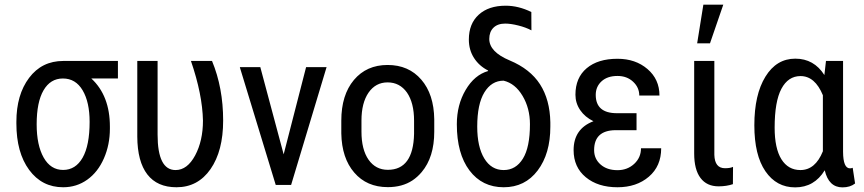

<svg xmlns="http://www.w3.org/2000/svg" viewBox="-20 -788 3680 818"><path d="M136.2 -258.3Q136.2 -169.4 166 -116.7Q195.8 -64 249 -64Q302.2 -64 332 -116.2Q361.8 -168.5 361.8 -269Q361.8 -353 332 -403.3Q302.2 -453.6 248 -453.6Q194.8 -453.6 165.5 -403.3Q136.2 -353 136.2 -258.3ZM482.4 -453.6H369.1Q448.2 -380.4 448.2 -248.5V-239.7Q448.2 -171.4 422.6 -113Q397 -54.7 351.8 -22.5Q306.6 9.8 249 9.8Q158.7 9.8 104.2 -64.2Q49.8 -138.2 49.8 -261.7V-269Q49.8 -384.3 104 -456.3Q158.2 -528.3 249.5 -528.3H482.4Z M651.4 -528.3V-214.4Q651.4 -63.5 728 -63.5Q777.8 -63.5 811.3 -125.7Q844.7 -188 844.7 -274.4Q842.3 -386.2 793.5 -528.3H883.3Q930.7 -414.1 930.7 -274.4Q930.7 -145 877 -67.6Q823.2 9.8 731.9 9.8Q649.9 9.8 607.7 -44.9Q565.4 -99.6 564.9 -206.1V-528.3Z M1089.4 -500.5 1188.5 -130.4 1283.7 -500.5 1284.2 -502H1285.6H1369.1H1371.6L1370.6 -499.5L1220.7 -1.5L1220.2 0H1218.8H1156.2H1154.8L1154.3 -1.5L1002.4 -499.5L1002 -502H1004.4H1087.9H1089.4Z M1520 -274.4V-227.1Q1520 -150.9 1550.3 -107.4Q1580.6 -64.5 1632.3 -64.5Q1740.7 -64.5 1744.1 -217.8V-273.9Q1744.1 -349.6 1713.9 -393.6Q1683.1 -437 1631.3 -437Q1580.6 -437 1550.3 -393.6Q1520 -349.6 1520 -274.4ZM1434.1 -219.7V-273.9Q1434.1 -383.3 1487.8 -447.3Q1541.5 -511.2 1631.3 -511.2Q1721.2 -511.2 1774.9 -448.7Q1828.6 -386.7 1830.1 -279.8V-227.1Q1830.1 -118.2 1776.4 -54.7Q1758.8 -33.7 1737.1 -19.3Q1715.3 -4.9 1689 2.2Q1662.6 9.3 1632.3 9.3Q1542.5 9.3 1489.3 -52.7Q1436 -114.3 1434.1 -219.7Z M2013.2 -248.5Q2013.2 -162.6 2043.2 -113Q2073.2 -63.5 2126 -63.5Q2177.7 -63.5 2207.8 -112.1Q2237.8 -160.6 2237.8 -258.8Q2237.8 -326.7 2206.3 -379.6Q2174.8 -432.6 2125.5 -444.3Q2074.2 -444.3 2043.7 -394.5Q2013.2 -344.7 2013.2 -248.5ZM1977.5 -619.6Q1977.5 -687 2019.5 -725.3Q2061.5 -763.7 2134.3 -763.7Q2189 -763.7 2243.7 -736.8L2244.1 -658.7Q2220.2 -671.4 2188.2 -679.4Q2156.2 -687.5 2132.3 -687.5Q2100.1 -687.5 2082.3 -669.9Q2064.5 -652.3 2064.5 -622.1Q2064.5 -566.9 2151.6 -530.5Q2238.8 -494.1 2280.8 -428.7Q2322.8 -363.3 2324.7 -267.1V-248.5Q2324.7 -133.3 2270.8 -61.8Q2216.8 9.8 2126 9.8Q2034.2 9.8 1980.2 -61.8Q1926.3 -133.3 1926.3 -258.8Q1926.3 -341.3 1963.9 -405Q2001.5 -468.8 2059.6 -485.4L2059.1 -487.8Q2021.5 -506.8 1999.5 -541Q1977.5 -575.2 1977.5 -619.6Z M2511.2 -148.4Q2511.2 -111.3 2538.6 -87.2Q2565.9 -63 2610.8 -63Q2652.8 -63 2681.9 -89.8Q2710.9 -116.7 2710.9 -156.2H2796.9Q2796.9 -80.1 2744.4 -35.2Q2691.9 9.8 2610.8 9.8Q2527.3 9.8 2475.6 -33Q2423.8 -75.7 2423.8 -148.4Q2423.8 -239.3 2508.3 -271.5Q2472.2 -289.1 2451.9 -318.8Q2431.6 -348.6 2431.6 -384.3Q2431.6 -457 2479.5 -497.3Q2527.3 -537.6 2610.8 -537.6Q2687.5 -537.6 2738.5 -493.9Q2789.6 -450.2 2789.6 -380.9H2703.6Q2703.6 -415.5 2677.2 -439.9Q2650.9 -464.4 2610.8 -464.4Q2567.9 -464.4 2543 -441.7Q2518.1 -418.9 2518.1 -383.8Q2518.1 -305.7 2608.4 -305.7H2691.9V-233.4H2601.1Q2511.2 -231.9 2511.2 -148.4Z M3023.4 -528.3V-128.4Q3024.9 -71.3 3068.8 -71.3Q3091.3 -71.3 3103 -77.1L3102.5 -3.4Q3074.7 5.9 3041.5 5.9Q2991.2 5.9 2964.4 -29.8Q2937.5 -65.4 2937.5 -134.3V-528.3ZM2976.6 -768.1H3061.5L3004.9 -603.5H2950.2Z M3280.3 -244.1Q3280.3 -155.8 3309.1 -109.6Q3337.9 -63.5 3390.1 -63.5Q3453.6 -63.5 3485.8 -143.6V-382.3Q3452.1 -463.9 3390.6 -463.9Q3337.9 -463.9 3309.1 -409.7Q3280.3 -355.5 3280.3 -244.1ZM3571.8 -528.3V-141.1Q3572.3 -70.8 3601.1 -70.8Q3607.9 -70.8 3612.8 -73.2L3623 -6.3Q3602.1 10.3 3569.3 10.3Q3510.7 10.3 3493.7 -62.5Q3449.2 10.3 3367.7 10.3Q3288.1 10.3 3241 -58.3Q3193.8 -127 3193.8 -254.4Q3193.8 -384.8 3241 -461.4Q3288.1 -538.1 3368.2 -538.1Q3447.8 -538.1 3492.2 -468.3L3499 -528.3Z"/></svg>

Font: MAUL Condensed
Style: Condensed Regular
Weight: 400
Designer: MAUL
Version: Version 1.0; 2020; ttfautohint (v1.8.3)